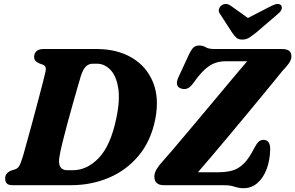

<svg xmlns="http://www.w3.org/2000/svg" viewBox="-20 -952 1518 987"><path d="M6.5 -34.5Q6.5 -62.5 37 -75L59 -82Q71.5 -86.5 79.2 -99.5Q87 -112.5 99 -152.5Q107.5 -183 120.8 -230.8Q134 -278.5 148.8 -333Q163.5 -387.5 177 -438.8Q190.5 -490 200.5 -529Q210.5 -568 214 -584Q220.5 -612 200 -619.5L180 -627Q168 -632.5 161.8 -639.8Q155.5 -647 155.5 -659.5Q155.5 -677.5 167.5 -688.8Q179.5 -700 202.5 -700H477Q582 -700 657.5 -655.5Q733 -611 766.2 -530.2Q799.5 -449.5 778.5 -341Q756.5 -228 693 -152Q629.5 -76 539 -38Q448.5 0 345 0H45.5Q22 0 14.2 -9.8Q6.5 -19.5 6.5 -34.5ZM354.5 -77Q427.5 -77 488 -140.2Q548.5 -203.5 577.5 -342Q598 -438 587.5 -500.8Q577 -563.5 546.8 -594Q516.5 -624.5 478.5 -624.5H457.5Q436 -624.5 421.5 -610.2Q407 -596 396 -562.5Q391 -545.5 379.5 -506.2Q368 -467 353.8 -416Q339.5 -365 325.2 -312.5Q311 -260 300.2 -215.8Q289.5 -171.5 285.5 -146Q274 -77 326 -77ZM1130 0H822.5Q773.5 0 773.5 -45Q773.5 -62.5 785.2 -82.2Q797 -102 813.5 -119.5Q832 -140 864.2 -177.8Q896.5 -215.5 937.2 -264Q978 -312.5 1022.2 -365.2Q1066.5 -418 1109.5 -469.5Q1152.5 -521 1189 -564.5Q1225.5 -608 1250.5 -637H1139.5Q1090.5 -637 1053.5 -611.5Q1016.5 -586 975 -526.5Q957 -501 940.5 -496.2Q924 -491.5 908 -498Q875 -511 900.5 -562L950.5 -670Q964 -698.5 975 -708.2Q986 -718 1005 -718Q1022.5 -718 1037.8 -709Q1053 -700 1081.5 -700H1427.5Q1454 -700 1466 -691.2Q1478 -682.5 1478 -661.5Q1478 -645 1464.8 -626.2Q1451.5 -607.5 1431.5 -587Q1417 -569 1387.8 -533.2Q1358.5 -497.5 1319.8 -450.5Q1281 -403.5 1237.5 -351Q1194 -298.5 1150.2 -246.2Q1106.5 -194 1067 -147.5Q1027.5 -101 997.5 -66.5H1101Q1141 -66.5 1172.5 -74.8Q1204 -83 1231.5 -109.2Q1259 -135.5 1287 -190.5Q1299.5 -214.5 1309.8 -223.8Q1320 -233 1334 -233Q1369 -233 1369 -186Q1368 -128.5 1350.8 -82.8Q1333.5 -37 1303 -10.8Q1272.5 15.5 1231.5 15.5Q1213 15.5 1200.2 11.8Q1187.5 8 1172.2 4Q1157 0 1130 0ZM1298 -785.5Q1277.5 -769 1261.5 -758.8Q1245.5 -748.5 1225.5 -748.5Q1205 -748.5 1194.5 -758.8Q1184 -769 1172.5 -785.5L1110.5 -881.5Q1101.5 -894.5 1105.8 -906.2Q1110 -918 1119 -924.5Q1141.5 -940 1167.5 -921.5L1254.5 -859.5L1375 -921.5Q1411 -940 1425 -924.5Q1430.5 -918 1428 -906.2Q1425.5 -894.5 1410 -881.5Z"/></svg>

Font: Fraunces 9pt Soft
Style: Bold Italic
Weight: 700
Italic angle: -16°
Version: Version 1.000;[b76b70a41]